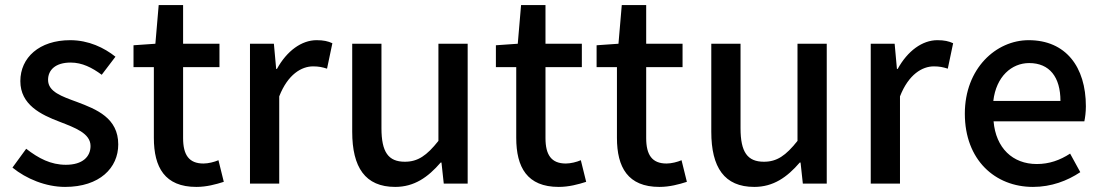

<svg xmlns="http://www.w3.org/2000/svg" viewBox="-20 -722 4331 755"><path d="M236 13C372 13 445 -62 445 -154C445 -258 360 -292 283 -321C223 -343 169 -361 169 -408C169 -446 197 -476 258 -476C303 -476 342 -456 380 -428L434 -499C390 -534 329 -564 256 -564C134 -564 60 -495 60 -403C60 -310 141 -271 215 -243C274 -220 336 -198 336 -148C336 -106 305 -74 239 -74C180 -74 132 -99 83 -137L29 -63C83 -19 160 13 236 13Z M752 13C792 13 829 3 860 -7L839 -92C823 -85 799 -79 780 -79C723 -79 700 -113 700 -179V-458H843V-550H700V-702H604L591 -550L505 -544V-458H585V-180C585 -64 628 13 752 13Z M963 0H1078V-343C1112 -430 1166 -461 1211 -461C1233 -461 1247 -458 1266 -452L1287 -552C1270 -560 1252 -564 1225 -564C1166 -564 1108 -522 1069 -451H1066L1057 -550H963Z M1534 13C1609 13 1663 -25 1713 -83H1716L1725 0H1819V-550H1704V-168C1658 -110 1623 -86 1572 -86C1507 -86 1480 -124 1480 -218V-550H1365V-204C1365 -64 1416 13 1534 13Z M2177 13C2217 13 2254 3 2285 -7L2264 -92C2248 -85 2224 -79 2205 -79C2148 -79 2125 -113 2125 -179V-458H2268V-550H2125V-702H2029L2016 -550L1930 -544V-458H2010V-180C2010 -64 2053 13 2177 13Z M2573 13C2613 13 2650 3 2681 -7L2660 -92C2644 -85 2620 -79 2601 -79C2544 -79 2521 -113 2521 -179V-458H2664V-550H2521V-702H2425L2412 -550L2326 -544V-458H2406V-180C2406 -64 2449 13 2573 13Z M2946 13C3021 13 3075 -25 3125 -83H3128L3137 0H3231V-550H3116V-168C3070 -110 3035 -86 2984 -86C2919 -86 2892 -124 2892 -218V-550H2777V-204C2777 -64 2828 13 2946 13Z M3404 0H3519V-343C3553 -430 3607 -461 3652 -461C3674 -461 3688 -458 3707 -452L3728 -552C3711 -560 3693 -564 3666 -564C3607 -564 3549 -522 3510 -451H3507L3498 -550H3404Z M4042 13C4114 13 4177 -11 4228 -45L4188 -118C4148 -92 4106 -77 4057 -77C3962 -77 3896 -140 3887 -245H4244C4247 -259 4250 -281 4250 -304C4250 -459 4171 -564 4025 -564C3897 -564 3774 -453 3774 -275C3774 -93 3893 13 4042 13ZM3886 -325C3897 -421 3958 -474 4027 -474C4107 -474 4150 -419 4150 -325Z"/></svg>

Font: DAIFUKU Sans JP Medium
Style: Regular
Weight: 500
Designer: Original font ‘Source Han Sans JP’ : Ryoko NISHIZUKA  (kana, bopomofo & ideographs); Paul D. Hunt (Latin, Greek & Cyrill
Foundry: Daifuku
Version: Version 1.000